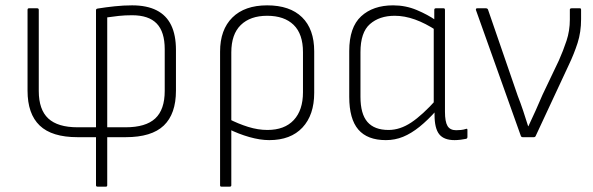

<svg xmlns="http://www.w3.org/2000/svg" viewBox="-20 -513 2219 718"><path d="M345 185Q339 185 339 180V0H270Q174 0 128.5 -43.5Q83 -87 83 -174V-476Q83 -482 88 -482H119Q125 -482 125 -476V-173Q125 -103 160.5 -70Q196 -37 270 -37H339V-475Q339 -480 345 -481Q376 -486 409 -489.5Q442 -493 474 -493Q529 -493 565.5 -474.5Q602 -456 620 -419Q638 -382 638 -326V-174Q638 -87 592.5 -43.5Q547 0 450 0H381V180Q381 185 376 185ZM381 -37H450Q525 -37 560.5 -70Q596 -103 596 -173V-329Q596 -394 566 -425Q536 -456 474 -456Q447 -456 424 -453.5Q401 -451 381 -448Z M808 185Q803 185 803 180V-320Q803 -402 849 -447.5Q895 -493 979 -493Q1064 -493 1109.5 -448.5Q1155 -404 1155 -321V-166Q1155 -83 1111 -36Q1067 11 987 11Q953 11 912.5 -0.5Q872 -12 834 -31V-69Q871 -50 908 -38.5Q945 -27 980 -27Q1044 -27 1078.5 -64Q1113 -101 1113 -168V-318Q1113 -386 1078 -420Q1043 -454 979 -454Q916 -454 880.5 -419.5Q845 -385 845 -317V180Q845 185 839 185Z M1423 11Q1354 11 1320 -28.5Q1286 -68 1286 -151V-322Q1286 -411 1330.5 -452Q1375 -493 1450 -493Q1497 -493 1538.5 -475.5Q1580 -458 1610 -437L1612 -399Q1571 -426 1532 -440Q1493 -454 1456 -454Q1399 -454 1363.5 -423Q1328 -392 1328 -318V-151Q1328 -87 1354 -57Q1380 -27 1433 -27Q1476 -27 1518 -55Q1560 -83 1612 -141V-100Q1580 -64 1549 -39Q1518 -14 1487.5 -1.5Q1457 11 1423 11ZM1680 11Q1640 11 1622.5 -11Q1605 -33 1605 -84V-106L1602 -120V-413L1604 -428V-476Q1604 -482 1610 -482H1639Q1644 -482 1644 -476V-95Q1644 -58 1653.5 -42Q1663 -26 1686 -26Q1694 -26 1704 -27Q1714 -28 1723 -31Q1728 -33 1728 -27V0Q1728 4 1724 6Q1715 8 1702.5 9.5Q1690 11 1680 11Z M1935 0Q1930 0 1928 -4L1760 -475Q1758 -482 1765 -482H1797Q1803 -482 1805 -477L1916 -155Q1927 -127 1936.5 -98.5Q1946 -70 1955 -41H1956Q1970 -70 1983 -99.5Q1996 -129 2009 -159L2070 -287Q2086 -323 2098.5 -360.5Q2111 -398 2111 -440V-477Q2111 -482 2118 -482H2149Q2153 -482 2153 -476V-441Q2153 -393 2140 -352.5Q2127 -312 2107 -270L1983 -4Q1981 0 1976 0Z"/></svg>

Font: Sofia Sans Semi Condensed ExtraLight
Style: Regular
Weight: 250
Version: Version 4.100